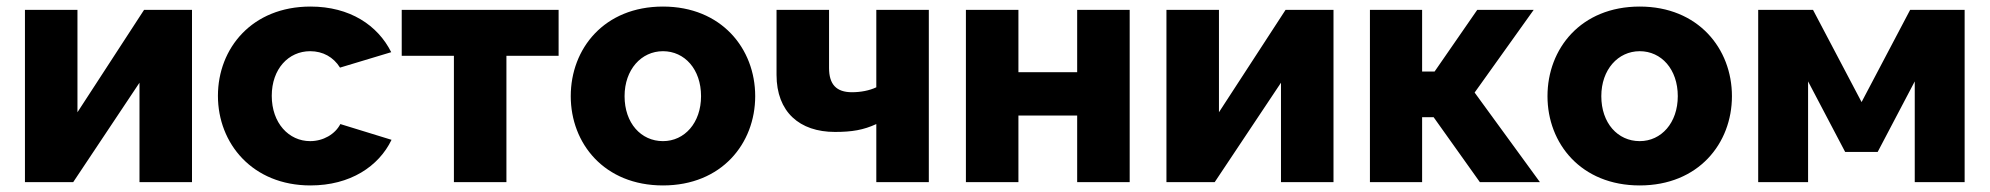

<svg xmlns="http://www.w3.org/2000/svg" viewBox="-20 -555 6062 585"><path d="M56 0H203L405 -303V0H565V-525H419L216 -213V-525H56Z M926 10C1047 10 1134 -48 1173 -129L1017 -177C1001 -146 965 -125 925 -125C860 -125 808 -180 808 -263C808 -345 859 -399 925 -399C964 -399 996 -381 1016 -349L1172 -396C1131 -478 1046 -535 926 -535C748 -535 644 -408 644 -263C644 -118 749 10 926 10Z M1363 0H1523V-385H1682V-525H1204V-385H1363Z M1719 -262C1719 -118 1821 10 2000 10C2179 10 2281 -118 2281 -262C2281 -407 2178 -535 2000 -535C1821 -535 1719 -407 1719 -262ZM2000 -125C1933 -125 1883 -180 1883 -262C1883 -343 1934 -399 2000 -399C2066 -399 2116 -344 2116 -262C2116 -181 2066 -125 2000 -125Z M2650 0H2810V-525H2650V-289C2629 -279 2602 -274 2576 -274C2528 -274 2506 -298 2506 -348V-525H2346V-327C2346 -214 2416 -153 2524 -153C2576 -153 2611 -159 2650 -177Z M2923 0H3083V-203H3262V0H3422V-525H3262V-335H3083V-525H2923Z M3534 0H3681L3883 -303V0H4043V-525H3897L3694 -213V-525H3534Z M4154 0H4313V-198H4348L4489 0H4672L4473 -273L4653 -525H4481L4351 -337H4313V-525H4154Z M4695 -262C4695 -118 4797 10 4976 10C5155 10 5257 -118 5257 -262C5257 -407 5154 -535 4976 -535C4797 -535 4695 -407 4695 -262ZM4976 -125C4909 -125 4859 -180 4859 -262C4859 -343 4910 -399 4976 -399C5042 -399 5092 -344 5092 -262C5092 -181 5042 -125 4976 -125Z M5337 0H5489V-307L5602 -92H5701L5814 -307V0H5966V-525H5800L5652 -244L5504 -525H5337Z"/></svg>

Font: FIGSv2-sans-serif ExtraBold
Style: Regular
Weight: 800
Designer: Matt McInerney, Pablo Impallari, Rodrigo Fuenzalida,Mirko Velimirovic
Foundry: Matt McInerney, Pablo Impallari, Rodrigo Fuenzalida
Version: Version 4.021;hotconv 1.0.109;makeotfexe 2.5.65596